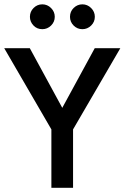

<svg xmlns="http://www.w3.org/2000/svg" viewBox="-24 -888 589 908"><path d="M321.5 0H219V-276L-4 -660H117L270.5 -378L424 -660H545L321.5 -276ZM176 -750Q150.5 -750 134 -767.8Q117.5 -785.5 117.5 -808.5Q117.5 -833 134.8 -850.2Q152 -867.5 176 -867.5Q200 -867.5 217.5 -850Q235 -832.5 235 -808.5Q235 -784.5 217.5 -767.2Q200 -750 176 -750ZM365.5 -750Q341.5 -750 324.2 -767.2Q307 -784.5 307 -808.5Q307 -833.5 324.5 -850.5Q342 -867.5 365.5 -867.5Q389.5 -867.5 407 -850Q424.5 -832.5 424.5 -808.5Q424.5 -784.5 407 -767.2Q389.5 -750 365.5 -750Z"/></svg>

Font: Lucymar Sans Medium
Style: Regular
Weight: 500
Foundry: The League of Moveable Type (original font) / Main changes by Cristiano Sobral with portions from Mirco Monsees
Version: Version 2.001;August 30, 2020;FontCreator 13.0.0.2681 64-bit